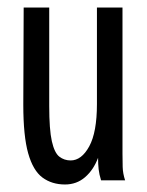

<svg xmlns="http://www.w3.org/2000/svg" viewBox="-20 -480 390 511"><path d="M153 11Q118 11 93 -7.5Q68 -26 55 -72Q42 -118 42 -201L43 -460H111V-198Q111 -135 118 -104Q125 -73 138 -63Q151 -53 168 -53Q197 -53 217.5 -90.5Q238 -128 238 -203V-460H306V-71Q306 -53 306.5 -35.5Q307 -18 313 0H249Q244 -16 242.5 -29.5Q241 -43 241 -60Q229 -28 206.5 -8.5Q184 11 153 11Z"/></svg>

Font: Inconsolata ExtraCondensed Medium
Style: Regular
Weight: 500
Width: 2
Monospace: yes
Designer: Raph Levien, Cyreal, Brenton Simpson
Foundry: Raph Levien, Cyreal, Google
Version: Version 3.001; ttfautohint (v1.8.2.53-6de2)